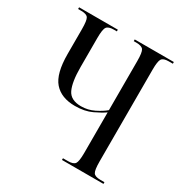

<svg xmlns="http://www.w3.org/2000/svg" viewBox="-165 -844 934 974"><g transform="rotate(30 301.5 -357.0)"><path d="M332 0V-10H361Q393 -10 402.5 -24Q412 -38 412 -88V-325Q390 -309 349 -289.5Q308 -270 251 -270Q171 -270 129.5 -317.5Q88 -365 88 -480V-625Q88 -676 79 -690Q70 -704 39 -704H20V-714H247V-704H229Q198 -704 188 -690Q178 -676 178 -626V-456Q178 -368 198 -326Q218 -284 279 -284Q319 -284 354.5 -301.5Q390 -319 412 -338V-626Q412 -676 402.5 -690Q393 -704 361 -704H346V-714H575V-704H551Q520 -704 510.5 -690Q501 -676 501 -626V-89Q501 -38 510.5 -24Q520 -10 551 -10H575V0Z"/></g></svg>

Font: Noto Serif Display ExtraCondensed
Style: Regular
Weight: 400
Width: 2
Designer: Monotype Design Team
Foundry: Monotype Imaging Inc.
Version: Version 2.009